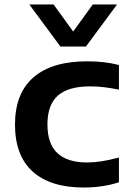

<svg xmlns="http://www.w3.org/2000/svg" viewBox="-20 -828 582 858"><path d="M354 10Q205.5 10 126.2 -61.2Q47 -132.5 47 -271.5Q47 -410.5 129.5 -482.2Q212 -554 369.5 -554Q449 -554 511.5 -537.5V-427.5Q478.5 -434 447.8 -438Q417 -442 382.5 -442Q285 -442 238.5 -400.8Q192 -359.5 192 -272.5Q192 -184.5 237 -143.2Q282 -102 368.5 -102Q401 -102 434 -107.2Q467 -112.5 511.5 -124V-13.5Q478.5 -2.5 438.2 3.8Q398 10 354 10ZM250 -620 111 -808H219.5L307 -687L394.5 -808H503L364 -620Z"/></svg>

Font: Encode Sans Expanded Expanded SemiBold
Style: Regular
Weight: 600
Width: 7
Designer: Multiple Designers
Foundry: Impallari Type
Version: Version 3.000; ttfautohint (v1.8.3) -l 8 -r 50 -G 200 -x 14 